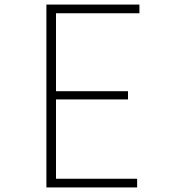

<svg xmlns="http://www.w3.org/2000/svg" viewBox="-20 -820 740 840"><path d="M183 0V-800H590V-762H225V-421H540V-385H225V-38H580V0Z"/></svg>

Font: Martian Mono SemiExpanded Thin
Style: Regular
Weight: 250
Monospace: yes
Version: Version 0.930